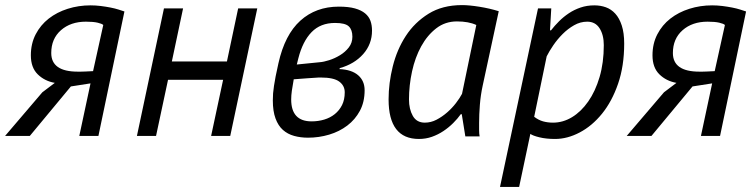

<svg xmlns="http://www.w3.org/2000/svg" viewBox="-36 -533 2960 753"><path d="M319 -206 242 -194 81 0H-16L130 -171L179 -208Q139 -215 112 -241.5Q85 -268 85 -316Q85 -362 104 -398.5Q123 -435 155 -460Q187 -485 229.5 -498.5Q272 -512 319 -512Q339 -512 359 -509.5Q379 -507 397 -503.5Q415 -500 429 -495.5Q443 -491 452 -488L350 0H275ZM369 -435Q364 -440 347 -444Q330 -448 301 -448Q241 -448 203 -414.5Q165 -381 165 -325Q165 -252 269 -252Q270 -252 272.5 -252Q275 -252 281 -252Q287 -252 298 -252.5Q309 -253 329 -254Z M839 -220H623L576 0H501L607 -500H682L638 -292H854L898 -500H973L867 0H792Z M1056 -285Q1081 -397 1142 -452Q1203 -507 1293 -507Q1331 -507 1356 -500Q1381 -493 1396 -480.5Q1411 -468 1417 -451Q1423 -434 1423 -413Q1423 -360 1388.5 -321Q1354 -282 1297 -266L1295 -262Q1343 -260 1368.5 -238Q1394 -216 1394 -179Q1394 -133 1375.5 -98.5Q1357 -64 1326 -40.5Q1295 -17 1255 -5Q1215 7 1172 7Q1143 7 1117.5 0Q1092 -7 1073.5 -23.5Q1055 -40 1044.5 -68.5Q1034 -97 1034 -139Q1034 -154 1035 -167Q1036 -180 1038.5 -196Q1041 -212 1045 -233.5Q1049 -255 1056 -285ZM1116 -222Q1111 -195 1108.5 -176.5Q1106 -158 1106 -143Q1106 -57 1186 -57Q1212 -57 1235.5 -64Q1259 -71 1277 -85.5Q1295 -100 1305.5 -121Q1316 -142 1316 -171Q1316 -197 1294.5 -213Q1273 -229 1222 -229Q1219 -229 1214.5 -229Q1210 -229 1199.5 -228Q1189 -227 1169 -226Q1149 -225 1116 -222ZM1218 -289Q1233 -290 1255 -297Q1277 -304 1297.5 -316.5Q1318 -329 1332 -347Q1346 -365 1346 -389Q1346 -416 1332 -429.5Q1318 -443 1278 -443Q1221 -443 1186 -407Q1151 -371 1134 -304L1128 -280Z M1857 -197Q1849 -160 1846 -122Q1843 -84 1843 -51Q1843 -36 1843 -22.5Q1843 -9 1845 2H1789L1775 -85H1771Q1759 -68 1741.5 -50.5Q1724 -33 1703 -19Q1682 -5 1658 3.5Q1634 12 1607 12Q1488 12 1488 -143Q1488 -207 1504.5 -273Q1521 -339 1555.5 -392Q1590 -445 1644.5 -479Q1699 -513 1776 -513Q1804 -513 1844.5 -506.5Q1885 -500 1920 -489ZM1630 -52Q1654 -52 1676 -63.5Q1698 -75 1717.5 -92Q1737 -109 1752 -128.5Q1767 -148 1776 -165L1832 -435Q1802 -449 1756 -449Q1710 -449 1675 -422Q1640 -395 1616 -351.5Q1592 -308 1580 -253Q1568 -198 1568 -143Q1568 -105 1583 -78.5Q1598 -52 1630 -52Z M2074 -500H2126L2121 -414H2125Q2139 -432 2156.5 -449.5Q2174 -467 2195 -481Q2216 -495 2241 -503.5Q2266 -512 2295 -512Q2319 -512 2340 -504.5Q2361 -497 2377 -479.5Q2393 -462 2402.5 -433Q2412 -404 2412 -362Q2412 -274 2388 -204.5Q2364 -135 2325 -87Q2286 -39 2237.5 -13.5Q2189 12 2141 12Q2106 12 2079.5 5.5Q2053 -1 2044 -8L2000 200H1925ZM2267 -448Q2240 -448 2215.5 -434Q2191 -420 2170.5 -399.5Q2150 -379 2134 -355.5Q2118 -332 2108 -312L2059 -75Q2076 -62 2094 -57Q2112 -52 2133 -52Q2172 -52 2207.5 -73.5Q2243 -95 2271 -135Q2299 -175 2315.5 -231Q2332 -287 2332 -356Q2332 -396 2315.5 -422Q2299 -448 2267 -448Z M2757 -206 2680 -194 2519 0H2422L2568 -171L2617 -208Q2577 -215 2550 -241.5Q2523 -268 2523 -316Q2523 -362 2542 -398.5Q2561 -435 2593 -460Q2625 -485 2667.5 -498.5Q2710 -512 2757 -512Q2777 -512 2797 -509.5Q2817 -507 2835 -503.5Q2853 -500 2867 -495.5Q2881 -491 2890 -488L2788 0H2713ZM2807 -435Q2802 -440 2785 -444Q2768 -448 2739 -448Q2679 -448 2641 -414.5Q2603 -381 2603 -325Q2603 -252 2707 -252Q2708 -252 2710.5 -252Q2713 -252 2719 -252Q2725 -252 2736 -252.5Q2747 -253 2767 -254Z"/></svg>

Font: PT Sans
Style: Italic
Weight: 400
Italic angle: -12°
Designer: A.Korolkova, O.Umpeleva, V.Yefimov
Foundry: ParaType Ltd
Version: Version 2.003W OFL